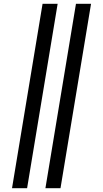

<svg xmlns="http://www.w3.org/2000/svg" viewBox="-20 -843 540 1006"><path d="M218 143 378 -823H457L297 143ZM43 143 203 -823H282L122 143Z"/></svg>

Font: Iosevka Medium Oblique
Style: Regular
Weight: 500
Italic angle: -9°
Monospace: yes
Designer: Belleve Invis
Foundry: Belleve Invis
Version: Version 32.5.0; ttfautohint (v1.8.4)